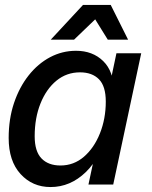

<svg xmlns="http://www.w3.org/2000/svg" viewBox="-20 -745 614 775"><path d="M184 10Q111 10 63 -42.5Q15 -95 15 -188Q15 -265 36.5 -329Q58 -393 95.5 -440.5Q133 -488 182 -514Q231 -540 287 -540Q354 -540 396.5 -498.5Q439 -457 439 -380L412 -221Q389 -111 326.5 -50.5Q264 10 184 10ZM224 -77Q278 -77 319 -112.5Q360 -148 383.5 -207Q407 -266 407 -335Q407 -397 379.5 -425Q352 -453 303 -453Q249 -453 208 -419.5Q167 -386 143.5 -327.5Q120 -269 120 -195Q120 -134 147.5 -105.5Q175 -77 224 -77ZM337 0 363 -122 409 -265 424 -407 450 -530H550L437 0ZM185 -585 315 -725H390L383 -685L279 -585ZM415 -585 353 -685 352 -725H427L497 -585Z"/></svg>

Font: Radio Canada Big
Style: Italic
Weight: 400
Italic angle: -12°
Designer: Étienne Aubert Bonn
Foundry: Coppers and Brasses
Version: Version 1.001